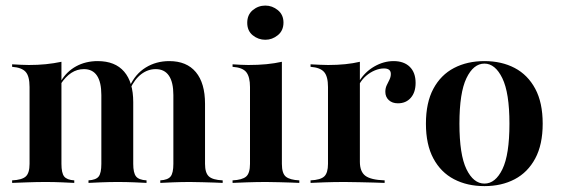

<svg xmlns="http://www.w3.org/2000/svg" viewBox="-20 -643 1971 675"><path d="M543.5 0V-8.9Q570.2 -10.5 579.8 -22.6Q589.5 -34.7 589.5 -66.9V-308.9Q589.5 -354 573.8 -377Q558.1 -400 527.4 -400Q500 -400 476.6 -382.3Q453.2 -364.5 437.1 -329.8L435.5 -338.7Q455.6 -383.1 492.3 -405.6Q529 -428.2 575 -428.2Q636.3 -428.2 668.5 -389.5Q700.8 -350.8 700.8 -278.2V-66.9Q700.8 -35.5 714.1 -23Q727.4 -10.5 762.9 -8.9V0Q752.4 -0.8 733.1 -1.2Q713.7 -1.6 691.5 -2.4Q669.4 -3.2 648.4 -3.2Q617.7 -3.2 588.3 -2Q558.9 -0.8 543.5 0ZM22.6 0V-8.9Q57.3 -10.5 70.6 -22.6Q83.9 -34.7 83.9 -66.9V-337.1Q83.9 -375 70.2 -390.3Q56.5 -405.6 22.6 -408.1V-416.9Q39.5 -416.1 53.2 -415.3Q66.9 -414.5 81.5 -414.5Q112.9 -414.5 141.1 -417.3Q169.4 -420.2 196 -425.8V-66.9Q196 -34.7 205.6 -22.6Q215.3 -10.5 241.1 -8.9V0Q223.4 -0.8 196.8 -2Q170.2 -3.2 140.3 -3.2Q109.7 -3.2 77.4 -2Q45.2 -0.8 22.6 0ZM291.1 0V-8.9Q317.7 -10.5 327 -22.6Q336.3 -34.7 336.3 -66.9V-308.9Q336.3 -354 321 -377Q305.6 -400 275 -400Q250.8 -400 230.6 -386.7Q210.5 -373.4 193.5 -347.6L194.4 -358.1Q214.5 -391.9 248 -410.1Q281.5 -428.2 323.4 -428.2Q384.7 -428.2 416.5 -391.1Q448.4 -354 448.4 -283.9V-66.9Q448.4 -35.5 458.1 -23Q467.7 -10.5 495.2 -8.9V0Q480.6 -0.8 452 -2Q423.4 -3.2 394.4 -3.2Q365.3 -3.2 335.9 -2Q306.5 -0.8 291.1 0Z M797.6 0V-8.9Q831.5 -10.5 845.2 -22.2Q858.9 -33.9 858.9 -66.9V-337.1Q858.9 -372.6 846 -389.1Q833.1 -405.6 797.6 -408.1V-416.9Q811.3 -416.1 825.4 -415.3Q839.5 -414.5 853.2 -414.5Q887.1 -414.5 916.5 -417.3Q946 -420.2 971 -425.8V-66.9Q971 -33.1 985.1 -21.8Q999.2 -10.5 1032.3 -8.9V0Q1021.8 -0.8 1002.8 -1.2Q983.9 -1.6 961.3 -2.4Q938.7 -3.2 916.1 -3.2Q883.1 -3.2 848.8 -2Q814.5 -0.8 797.6 0ZM912.9 -503.2Q887.9 -503.2 868.5 -519Q849.2 -534.7 849.2 -562.9Q849.2 -591.1 868.5 -607.3Q887.9 -623.4 912.9 -623.4Q937.1 -623.4 956.9 -607.3Q976.6 -591.1 976.6 -563.7Q976.6 -535.5 956.9 -519.4Q937.1 -503.2 912.9 -503.2Z M1071.8 0V-8.9Q1107.3 -10.5 1120.2 -23Q1133.1 -35.5 1133.1 -66.9V-337.1Q1133.1 -374.2 1119.4 -389.9Q1105.6 -405.6 1071.8 -408.1V-416.9Q1091.1 -416.1 1104.4 -415.3Q1117.7 -414.5 1133.9 -414.5Q1197.6 -414.5 1245.2 -425.8V-74.2Q1245.2 -39.5 1264.5 -25Q1283.9 -10.5 1332.3 -8.9V0Q1317.7 -0.8 1294.4 -1.2Q1271 -1.6 1244.4 -2.4Q1217.7 -3.2 1191.9 -3.2Q1154 -3.2 1121 -2Q1087.9 -0.8 1071.8 0ZM1379 -279.8Q1358.9 -279.8 1346.8 -291.1Q1334.7 -302.4 1334.7 -320.2Q1334.7 -333.1 1339.5 -343.1Q1344.4 -353.2 1349.2 -362.9Q1354 -372.6 1354 -383.1Q1354 -402.4 1329.8 -402.4Q1314.5 -402.4 1298 -395.6Q1281.5 -388.7 1267.3 -376.6Q1253.2 -364.5 1243.5 -347.6L1242.7 -357.3Q1262.9 -390.3 1296 -409.3Q1329 -428.2 1363.7 -428.2Q1400 -428.2 1420.6 -408.1Q1441.1 -387.9 1441.1 -351.6Q1441.1 -318.5 1424.2 -299.2Q1407.3 -279.8 1379 -279.8Z M1683.1 11.3Q1622.6 11.3 1576.2 -12.9Q1529.8 -37.1 1503.6 -85.9Q1477.4 -134.7 1477.4 -208.1Q1477.4 -282.3 1503.6 -331Q1529.8 -379.8 1576.2 -404Q1622.6 -428.2 1683.1 -428.2Q1743.5 -428.2 1789.5 -404Q1835.5 -379.8 1861.7 -331Q1887.9 -282.3 1887.9 -208.1Q1887.9 -134.7 1861.7 -85.9Q1835.5 -37.1 1789.5 -12.9Q1743.5 11.3 1683.1 11.3ZM1683.1 2.4Q1721.8 2.4 1746.4 -48.4Q1771 -99.2 1771 -208.1Q1771 -316.9 1746 -368.1Q1721 -419.4 1683.1 -419.4Q1644.4 -419.4 1619.8 -368.1Q1595.2 -316.9 1595.2 -208.1Q1595.2 -99.2 1619.8 -48.4Q1644.4 2.4 1683.1 2.4Z"/></svg>

Font: Playfair 144pt
Style: Bold
Weight: 700
Version: Version 2.001;gftools[0.9.30]